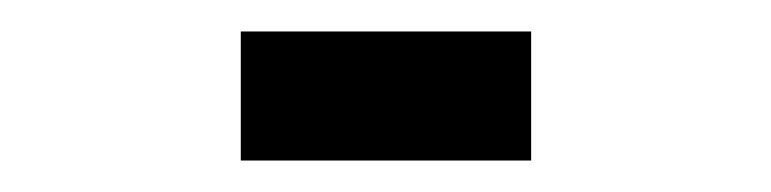

<svg xmlns="http://www.w3.org/2000/svg" viewBox="-20 -365 490 122"><path d="M133 -263V-345H317.5V-263Z"/></svg>

Font: Trispace Condensed
Style: Regular
Weight: 400
Width: 3
Designer: Tyler Finck
Foundry: Etcetera Type Company
Version: Version 1.210; ttfautohint (v1.8.3)